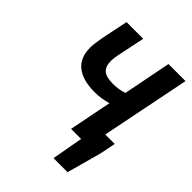

<svg xmlns="http://www.w3.org/2000/svg" viewBox="-234 -778 1091 1091"><g transform="rotate(45 311.5 -232.0)"><path d="M390 188 424 0H397L419 -115H579L560 -20L503 188ZM343 0 394 -257Q368 -250 342.5 -246Q317 -242 290 -242Q195 -242 144 -282Q93 -322 93 -404Q93 -424 96.5 -445.5Q100 -467 104 -493L137 -652H271L236 -485Q234 -475 232 -459.5Q230 -444 230 -433Q230 -389 253 -369Q276 -349 329 -349Q353 -349 374.5 -352.5Q396 -356 417 -363L474 -652H611L480 0Z"/></g></svg>

Font: Source Sans 3
Style: Bold Italic
Weight: 700
Italic angle: -11°
Designer: Paul D. Hunt
Foundry: Adobe
Version: Version 3.052;hotconv 1.1.0;makeotfexe 2.6.0